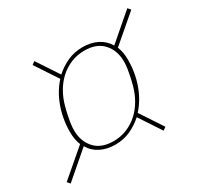

<svg xmlns="http://www.w3.org/2000/svg" viewBox="-124 -765 860 833"><g transform="rotate(-30 305.5 -349.0)"><path d="M262 -130Q221 -130 189 -146Q157 -162 139 -193L9 -81L-3 -95L130 -209Q118 -237 118 -276Q118 -340 138.5 -397.5Q159 -455 197 -497L123 -609L138 -620L210 -511Q239 -537 273.5 -552.5Q308 -568 349 -568Q390 -568 422 -552Q454 -536 472 -505L602 -617L614 -603L481 -489Q493 -460 493 -422Q493 -358 472.5 -300.5Q452 -243 414 -201L488 -89L473 -78L401 -187Q372 -161 337.5 -145.5Q303 -130 262 -130ZM263 -147Q299 -147 330.5 -160Q362 -173 386.5 -195.5Q411 -218 428.5 -248.5Q446 -279 455 -313Q462 -339 465.5 -357Q469 -375 471 -387.5Q473 -400 473.5 -408.5Q474 -417 474 -425Q474 -479 442 -515Q410 -551 348 -551Q312 -551 280.5 -538Q249 -525 224.5 -502.5Q200 -480 182.5 -449.5Q165 -419 156 -385Q149 -359 145.5 -341Q142 -323 140 -310.5Q138 -298 137.5 -289Q137 -280 137 -273Q137 -219 169 -183Q201 -147 263 -147Z"/></g></svg>

Font: IBM Plex Serif Thin
Style: Italic
Weight: 100
Italic angle: -14°
Designer: Mike Abbink, Paul van der Laan, Pieter van Rosmalen
Foundry: Bold Monday
Version: Version 3.001